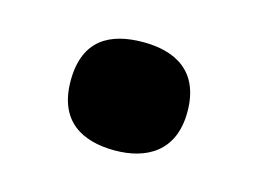

<svg xmlns="http://www.w3.org/2000/svg" viewBox="-42 -507 410 305"><g transform="rotate(15 163.0 -354.0)"><path d="M163 -265C214 -265 259 -288 259 -354C259 -422 214 -443 163 -443C109 -443 67 -422 67 -354C67 -288 109 -265 163 -265Z"/></g></svg>

Font: Noto Serif Thai Black
Style: Regular
Weight: 900
Designer: Monotype Design Team
Foundry: Monotype Imaging Inc.
Version: Version 2.002